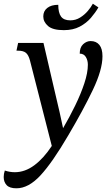

<svg xmlns="http://www.w3.org/2000/svg" viewBox="-63 -768 597 1038"><path d="M282 -605Q222 -605 196.5 -627.5Q171 -650 171 -679Q171 -708 192.5 -725Q214 -742 252 -742Q252 -699 267 -678.5Q282 -658 317 -658Q346 -658 370 -673Q394 -688 411.5 -708.5Q429 -729 439 -748L469 -728Q453 -700 428.5 -671.5Q404 -643 368 -624Q332 -605 282 -605ZM26 250Q-11 250 -27 233Q-43 216 -43 189Q-43 172 -37 154Q-10 163 17 163Q72 163 122.5 125.5Q173 88 217 21L99 -441Q91 -471 77 -482.5Q63 -494 35 -494H26L35 -536H172L235 -265Q248 -210 259 -162.5Q270 -115 278 -75Q313 -135 343.5 -197.5Q374 -260 393 -317.5Q412 -375 412 -418Q412 -442 401 -460Q390 -478 368 -478Q368 -512 386.5 -529Q405 -546 427 -546Q457 -546 474 -525.5Q491 -505 491 -464Q491 -391 439 -282Q387 -173 306 -36Q220 111 155.5 180.5Q91 250 26 250Z"/></svg>

Font: Noto Serif SemiCondensed
Style: Italic
Weight: 400
Width: 4
Italic angle: -12°
Designer: Monotype Design Team
Foundry: Monotype Imaging Inc.
Version: Version 2.013